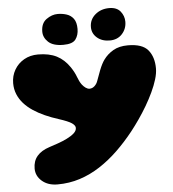

<svg xmlns="http://www.w3.org/2000/svg" viewBox="-58 -699 878 977"><g transform="rotate(-5 381.0 -210.5)"><path d="M196.5 225Q148 225 117.5 198.8Q87 172.5 87 134.5Q87 96 108.5 70.8Q130 45.5 172 32Q192 25.5 216.5 17Q241 8.5 263.2 -2.5Q285.5 -13.5 299.8 -26.2Q314 -39 314 -53.5Q314 -66 296.8 -78Q279.5 -90 231.5 -105.5Q195 -117 162.5 -131.5Q130 -146 103.2 -163.8Q76.5 -181.5 57 -203.2Q37.5 -225 26.8 -251Q16 -277 16 -307.5Q16 -345 33.8 -375.8Q51.5 -406.5 82.8 -424.5Q114 -442.5 154.5 -442.5Q211 -442.5 249.8 -422.8Q288.5 -403 316 -362Q334 -335 342.5 -311.2Q351 -287.5 363 -271Q371.5 -260 381.5 -253Q391.5 -246 401 -246Q415.5 -246 427 -256.8Q438.5 -267.5 443.5 -283Q450.5 -304 463.2 -336.2Q476 -368.5 489.5 -387Q509 -414 539.2 -431.5Q569.5 -449 614 -449Q688 -449 717.2 -413.5Q746.5 -378 746.5 -319.5Q746.5 -294.5 737.2 -264Q728 -233.5 712.2 -200Q696.5 -166.5 676.8 -133Q657 -99.5 635.5 -68.5Q614 -37.5 593.5 -11.5Q553 39.5 508.2 82.8Q463.5 126 414.2 158Q365 190 310.8 207.5Q256.5 225 196.5 225ZM288 -480Q235.5 -480 211 -503Q186.5 -526 186.5 -556Q186.5 -599 214.5 -619Q242.5 -639 272 -639Q296 -639 317.8 -632Q339.5 -625 353 -606.8Q366.5 -588.5 366.5 -554.5Q366.5 -523 350.8 -501.5Q335 -480 288 -480ZM525 -481.5Q485.5 -481.5 460.2 -503.2Q435 -525 435 -557.5Q435 -596 464.2 -621Q493.5 -646 536 -646Q574.5 -646 593.2 -622.8Q612 -599.5 612 -570Q612 -533.5 588.2 -507.5Q564.5 -481.5 525 -481.5Z"/></g></svg>

Font: Gluten Thin Black
Style: Regular
Weight: 900
Version: Version 1.300